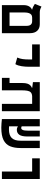

<svg xmlns="http://www.w3.org/2000/svg" viewBox="1134 -1786 661 2970"><g transform="rotate(90 1465.0 -301.5)"><path d="M59.6 0V-338.4Q60.5 -389.2 79.6 -421.1Q98.6 -453.1 127.9 -463.9V-468.8Q106.4 -472.2 81.8 -485.1Q57.1 -498 41 -509.8L82 -611.8Q93.3 -604.5 117.7 -595.2Q142.1 -585.9 167.5 -585.9H354.5Q419.9 -585.9 456.8 -546.1Q493.7 -506.3 493.7 -434.6V0ZM252 -467.8Q223.1 -467.8 207 -453.9Q190.9 -439.9 183.6 -418.5Q176.3 -397 174.6 -373Q172.9 -349.1 172.9 -329.1V-118.2H380.4V-381.8Q380.4 -467.8 307.6 -467.8Z M973.1 -208.5 870.6 -237.3Q888.2 -277.3 894.3 -320.3Q900.4 -363.3 900.4 -419.9V-467.3H667V-585.9H1013.2V-419.9Q1013.2 -363.3 1004.9 -306.2Q996.6 -249 973.1 -208.5Z M1700.7 0H1587.4V-467.8H1467.3Q1427.7 -464.8 1408.7 -445.8Q1389.6 -426.8 1383.8 -391.6Q1377.9 -356.4 1377.9 -305.2V0H1185.1V-118.2H1264.6V-314.5Q1264.6 -363.8 1274.2 -393.1Q1283.7 -422.4 1300.5 -438.7Q1317.4 -455.1 1338.9 -464.4V-468.8L1251 -480V-585.9H1700.7Z M1955.6 9.3Q1925.8 9.3 1887.2 6.3Q1848.6 3.4 1822.8 0V-0.5H1821.8V-585.9H1935.1V-306.2Q1945.3 -298.8 1961.4 -298.8Q1979.5 -298.8 1990.5 -321.8Q2001.5 -344.7 2001.5 -400.9V-585.9H2091.8V-397Q2091.8 -306.2 2064.7 -268.6Q2037.6 -231 1988.8 -231Q1971.7 -231 1958.5 -235.6Q1945.3 -240.2 1935.1 -247.6V-110.4Q1965.3 -108.9 1981.9 -108.9Q2070.8 -108.9 2114 -151.1Q2157.2 -193.4 2157.2 -289.6V-585.9H2270.5V-289.1Q2270.5 -193.8 2243.2 -127.2Q2215.8 -60.5 2147.5 -25.6Q2079.1 9.3 1955.6 9.3Z M2634.3 0V-467.8H2430.2V-585.9H2749.5V0Z"/></g></svg>

Font: CaskaydiaCove NFP SemiBold
Style: Regular
Weight: 600
Designer: Aaron Bell
Foundry: Saja Typeworks
Version: Version 2111.001; VTT 6.35;Nerd Fonts 3.1.1